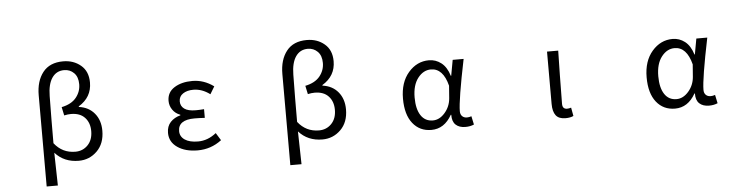

<svg xmlns="http://www.w3.org/2000/svg" viewBox="-54 -1090 6108 1570"><g transform="rotate(-5 3000.0 -305.0)"><path d="M273.4 199.2V-548.8Q273.4 -666 329.6 -737.3Q385.7 -808.6 496.1 -808.6Q581.1 -808.6 640.6 -758.8Q700.2 -709 700.2 -617.2Q700.2 -496.1 591.8 -430.7V-425.8Q672.9 -415 719.7 -358.4Q766.6 -301.8 766.6 -215.8Q766.6 -110.4 704.1 -48.8Q641.6 12.7 553.7 12.7Q433.6 12.7 359.4 -70.3Q359.4 -64.5 365.2 199.2ZM532.2 -63.5Q593.8 -63.5 634.8 -106Q675.8 -148.4 675.8 -220.7Q675.8 -289.1 636.2 -331.5Q596.7 -374 522.5 -374Q497.1 -374 466.8 -367.2L452.1 -436.5Q533.2 -453.1 572.3 -501.5Q611.3 -549.8 611.3 -610.4Q611.3 -670.9 578.6 -703.6Q545.9 -736.3 498 -736.3Q434.6 -736.3 398.9 -684.6Q363.3 -632.8 362.3 -536.1Q359.4 -342.8 359.4 -148.4Q425.8 -63.5 532.2 -63.5Z M1530.3 12.7Q1428.7 12.7 1364.3 -31.7Q1299.8 -76.2 1299.8 -150.4Q1299.8 -205.1 1331.5 -238.8Q1363.3 -272.5 1413.1 -285.2V-290Q1373 -304.7 1350.1 -337.9Q1327.1 -371.1 1327.1 -411.1Q1327.1 -481.4 1386.2 -519Q1445.3 -556.6 1534.2 -556.6Q1628.9 -556.6 1710 -497.1L1672.9 -435.5Q1607.4 -484.4 1537.1 -484.4Q1484.4 -484.4 1451.2 -461.9Q1418 -439.5 1418 -399.4Q1418 -360.4 1448.7 -337.9Q1479.5 -315.4 1543 -315.4Q1571.3 -315.4 1610.4 -318.4V-247.1Q1563.5 -250 1526.4 -250Q1391.6 -250 1391.6 -157.2Q1391.6 -112.3 1430.7 -85.9Q1469.7 -59.6 1539.1 -59.6Q1619.1 -59.6 1688.5 -115.2L1726.6 -53.7Q1639.6 12.7 1530.3 12.7Z M2273.4 199.2V-548.8Q2273.4 -666 2329.6 -737.3Q2385.7 -808.6 2496.1 -808.6Q2581.1 -808.6 2640.6 -758.8Q2700.2 -709 2700.2 -617.2Q2700.2 -496.1 2591.8 -430.7V-425.8Q2672.9 -415 2719.7 -358.4Q2766.6 -301.8 2766.6 -215.8Q2766.6 -110.4 2704.1 -48.8Q2641.6 12.7 2553.7 12.7Q2433.6 12.7 2359.4 -70.3Q2359.4 -64.5 2365.2 199.2ZM2532.2 -63.5Q2593.8 -63.5 2634.8 -106Q2675.8 -148.4 2675.8 -220.7Q2675.8 -289.1 2636.2 -331.5Q2596.7 -374 2522.5 -374Q2497.1 -374 2466.8 -367.2L2452.1 -436.5Q2533.2 -453.1 2572.3 -501.5Q2611.3 -549.8 2611.3 -610.4Q2611.3 -670.9 2578.6 -703.6Q2545.9 -736.3 2498 -736.3Q2434.6 -736.3 2398.9 -684.6Q2363.3 -632.8 2362.3 -536.1Q2359.4 -342.8 2359.4 -148.4Q2425.8 -63.5 2532.2 -63.5Z M3448.2 12.7Q3352.5 12.7 3295.4 -59.1Q3238.3 -130.9 3238.3 -261.7Q3238.3 -395.5 3308.1 -476.1Q3377.9 -556.6 3476.6 -556.6Q3532.2 -556.6 3577.1 -522Q3622.1 -487.3 3644.5 -414.1H3647.5L3670.9 -543H3760.7Q3692.4 -210 3692.4 -119.1Q3692.4 -92.8 3707.5 -78.1Q3722.7 -63.5 3746.1 -63.5Q3764.6 -63.5 3783.2 -70.3L3797.9 -1Q3766.6 12.7 3727.5 12.7Q3676.8 12.7 3647.9 -14.2Q3619.1 -41 3620.1 -96.7H3616.2Q3554.7 12.7 3448.2 12.7ZM3466.8 -63.5Q3521.5 -63.5 3565.4 -113.8Q3609.4 -164.1 3615.2 -232.4L3623 -335Q3585.9 -480.5 3486.3 -480.5Q3423.8 -480.5 3378.9 -422.4Q3334 -364.3 3334 -262.7Q3334 -168 3368.7 -115.7Q3403.3 -63.5 3466.8 -63.5Z M4548.8 12.7Q4494.1 12.7 4469.7 -19Q4445.3 -50.8 4445.3 -113.3V-543H4537.1Q4536.1 -501 4533.2 -341.8Q4530.3 -182.6 4530.3 -106.4Q4530.3 -63.5 4568.4 -63.5Q4584 -63.5 4601.6 -69.3L4614.3 0Q4588.9 12.7 4548.8 12.7Z M5448.2 12.7Q5352.5 12.7 5295.4 -59.1Q5238.3 -130.9 5238.3 -261.7Q5238.3 -395.5 5308.1 -476.1Q5377.9 -556.6 5476.6 -556.6Q5532.2 -556.6 5577.1 -522Q5622.1 -487.3 5644.5 -414.1H5647.5L5670.9 -543H5760.7Q5692.4 -210 5692.4 -119.1Q5692.4 -92.8 5707.5 -78.1Q5722.7 -63.5 5746.1 -63.5Q5764.6 -63.5 5783.2 -70.3L5797.9 -1Q5766.6 12.7 5727.5 12.7Q5676.8 12.7 5647.9 -14.2Q5619.1 -41 5620.1 -96.7H5616.2Q5554.7 12.7 5448.2 12.7ZM5466.8 -63.5Q5521.5 -63.5 5565.4 -113.8Q5609.4 -164.1 5615.2 -232.4L5623 -335Q5585.9 -480.5 5486.3 -480.5Q5423.8 -480.5 5378.9 -422.4Q5334 -364.3 5334 -262.7Q5334 -168 5368.7 -115.7Q5403.3 -63.5 5466.8 -63.5Z"/></g></svg>

Font: Gen Shin Gothic Monospace Regular
Style: Regular
Weight: 400
Designer: [Source Han Sans]
Ryoko NISHIZUKA  (kana & ideographs); Paul D. Hunt (Latin, Greek & Cyrillic); Wenlong ZHANG  (bopomofo
Version: Version 1.002.20150607